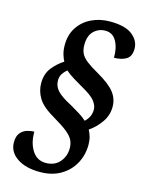

<svg xmlns="http://www.w3.org/2000/svg" viewBox="-129 -836 772 1027"><g transform="rotate(15 257.0 -322.5)"><path d="M195 115Q115 115 67.5 82.5Q20 50 20 -3Q20 -37 35 -55Q50 -73 71.5 -79.5Q93 -86 111 -86Q110 -24 137 18Q164 60 212 60Q261 60 289 28Q317 -4 317 -49Q317 -74 307 -94Q297 -114 271 -135Q245 -156 197 -184Q127 -224 103 -263Q79 -302 79 -346Q79 -399 107 -433.5Q135 -468 169 -489Q161 -503 154.5 -525Q148 -547 148 -576Q148 -634 176 -675.5Q204 -717 250 -738.5Q296 -760 350 -760Q435 -760 474.5 -728.5Q514 -697 514 -653Q514 -610 487.5 -594Q461 -578 420 -578Q421 -632 400.5 -669Q380 -706 339 -706Q302 -706 275.5 -680.5Q249 -655 249 -604Q249 -575 259 -555.5Q269 -536 293 -517.5Q317 -499 358 -476Q426 -437 453.5 -402Q481 -367 481 -322Q481 -275 453.5 -236Q426 -197 389 -172Q397 -158 403 -138Q409 -118 409 -93Q409 -36 383 11.5Q357 59 309 87Q261 115 195 115ZM356 -212Q388 -241 388 -282Q388 -304 370 -328Q352 -352 296 -383Q267 -400 242 -415Q217 -430 197 -448Q182 -436 172 -420.5Q162 -405 162 -383Q162 -352 184 -327.5Q206 -303 266 -272Q291 -258 315.5 -242.5Q340 -227 356 -212Z"/></g></svg>

Font: Noto Serif SemiCondensed
Style: Bold Italic
Weight: 700
Width: 4
Italic angle: -12°
Designer: Monotype Design Team
Foundry: Monotype Imaging Inc.
Version: Version 2.014